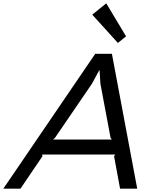

<svg xmlns="http://www.w3.org/2000/svg" viewBox="-74 -1133 929 1153"><path d="M683 -915 634 -875 480 -1045 564 -1113ZM750 0H647L611 -195L618 -205H179L181 -195L49 0H-54L498 -810H598ZM598 -295 590 -305 529 -630 524 -711H522L478 -630L256 -305L244 -295Z"/></svg>

Font: TypoPRO Sinkin Sans
Style: 400 Italic
Weight: 400
Italic angle: -112°
Designer: Keith Bates
Foundry: K-Type
Version: Sinkin Sans (version 1.0)  by Keith Bates   •   © 2014   www